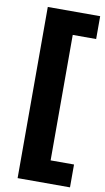

<svg xmlns="http://www.w3.org/2000/svg" viewBox="-95 -785 519 950"><g transform="rotate(10 164.0 -310.0)"><path d="M65.3 120V-740H328.5V-625.2H210.9V5.2H328.5V120Z"/></g></svg>

Font: Encode Sans SC Condensed Thin
Style: Regular
Weight: 100
Width: 3
Designer: Multiple Designers
Foundry: Impallari Type
Version: Version 3.002